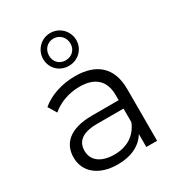

<svg xmlns="http://www.w3.org/2000/svg" viewBox="-190 -923 969 1049"><g transform="rotate(-30 295.0 -398.5)"><path d="M284 -595C344 -595 389 -641 389 -697C389 -754 344 -802 284 -802C225 -802 180 -754 180 -697C180 -641 224 -595 284 -595ZM284 -767C323 -767 352 -736 352 -697C352 -659 324 -630 284 -630C244 -630 217 -659 217 -697C217 -737 245 -767 284 -767ZM283 -530C200 -530 122 -504 69 -459L101 -406C144 -444 208 -468 276 -468C374 -468 425 -419 425 -329V-297H258C107 -297 55 -229 55 -148C55 -57 128 5 247 5C334 5 396 -28 428 -82V0H496V-326C496 -462 419 -530 283 -530ZM258 -51C174 -51 125 -89 125 -150C125 -204 158 -244 260 -244H425V-158C397 -89 338 -51 258 -51Z"/></g></svg>

Font: Talent
Style: Regular
Weight: 400
Designer: Mike Powis
Version: Version 1.001;hotconv 1.0.109;makeotfexe 2.5.65596